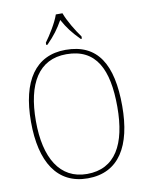

<svg xmlns="http://www.w3.org/2000/svg" viewBox="-100 -1002 829 1082"><g transform="rotate(-10 314.5 -460.5)"><path d="M213 -784V-771H220C265 -817 287 -847 315 -896C342 -847 365 -817 410 -771H417V-784C389 -822 350 -886 334 -931H296C281 -886 241 -822 213 -784ZM314 10C493 10 575 -131 575 -358C575 -597 498 -725 315 -725C143 -725 53 -593 53 -359C53 -129 139 10 314 10ZM314 -15C159 -15 81 -147 81 -358C81 -573 157 -700 315 -700C485 -700 547 -573 547 -358C547 -145 476 -15 314 -15Z"/></g></svg>

Font: Noto Serif Armenian SemiCondensed Thin
Style: Regular
Weight: 100
Width: 4
Designer: Monotype Design Team
Foundry: Monotype Imaging Inc.
Version: Version 2.008